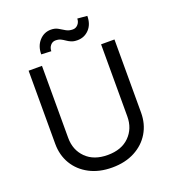

<svg xmlns="http://www.w3.org/2000/svg" viewBox="-164 -1052 1069 1188"><g transform="rotate(-20 370.5 -458.0)"><path d="M261.4 -792.6 196 -795.5Q196 -849.8 227.1 -884.4Q258.2 -919 304 -919Q331 -919 350.3 -907.7Q369.7 -896.3 388.7 -884.9Q407.7 -873.6 433.2 -873.6Q453.5 -873.6 467.5 -889.4Q481.5 -905.2 481.5 -927.6L545.5 -921.9Q545.5 -866.5 514.4 -833.8Q483.3 -801.1 437.5 -801.1Q413 -801.1 397 -808.1Q381 -815 368.6 -823.9Q356.2 -832.7 342.3 -839.7Q328.5 -846.6 308.2 -846.6Q288 -846.6 274.7 -830.8Q261.4 -815 261.4 -792.6ZM370.7 12.8Q285.2 12.8 221.6 -20.8Q158 -54.3 123 -112.7Q88.1 -171.2 88.1 -245.7V-727.3H176.1V-252.8Q176.1 -172.9 228 -121.3Q279.8 -69.6 370.7 -69.6Q462 -69.6 513.7 -121.3Q565.3 -172.9 565.3 -252.8V-727.3H653.4V-245.7Q653.4 -171.2 618.4 -112.7Q583.5 -54.3 519.9 -20.8Q456.3 12.8 370.7 12.8Z"/></g></svg>

Font: Linik Sans
Style: Regular
Weight: 400
Designer: Rasmus Andersson (font), Marc Monis (original base), Kil Hyung-jin (Pretendard portions), Cristiano Sobral (main changes
Foundry: rsms
Version: Version 3.018;May 31, 2022;FontCreator 14.0.0.2814 64-bit; t